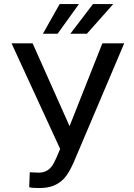

<svg xmlns="http://www.w3.org/2000/svg" viewBox="-20 -927 668 957"><path d="M326.7 -298.3 142.6 -710.9H37.6L279.8 -184.6L261.2 -141.1L249 -115.7Q224.1 -66.4 172.9 -66.4L128.4 -68.4L125.5 5.9Q136.2 10.3 174.8 10.3Q219.2 10.3 248.8 -2.2Q278.3 -14.6 300.3 -38.3Q322.3 -62 347.7 -118.7L599.1 -710.9H490.2ZM443.4 -906.7 330.6 -758.8H413.1L544.4 -906.7ZM277.3 -906.7 193.8 -758.8H267.1L373.5 -906.7Z"/></svg>

Font: FAU Chimera
Style: Regular
Weight: 400
Version: Version 1.002;hotconv 1.0.117;makeotfexe 2.5.65602